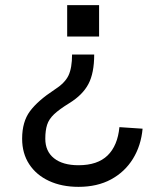

<svg xmlns="http://www.w3.org/2000/svg" viewBox="-20 -564 640 746"><path d="M365 -544V-422H241V-544ZM285 162Q220 162 170.5 139Q121 116 93.5 74Q66 32 66 -25Q66 -91 96.5 -132Q127 -173 191 -215Q232 -241 246 -270.5Q260 -300 260 -352H346Q346 -280 323.5 -237.5Q301 -195 249 -163Q210 -139 190 -120Q170 -101 163 -79Q156 -57 156 -25Q156 24 190 51Q224 78 285 78Q359 78 398 40Q437 2 444 -70L534 -64Q528 2 496.5 53Q465 104 411.5 133Q358 162 285 162Z"/></svg>

Font: Geist Mono
Style: Regular
Weight: 400
Monospace: yes
Designer: Basement.studio, Andrés Briganti, Mateo Zaragoza
Foundry: Basement.studio, Vercel, Andrés Briganti, Guido Ferreyra, Mateo Zaragoza
Version: Version 1.500; ttfautohint (v1.8.4.7-5d5b)